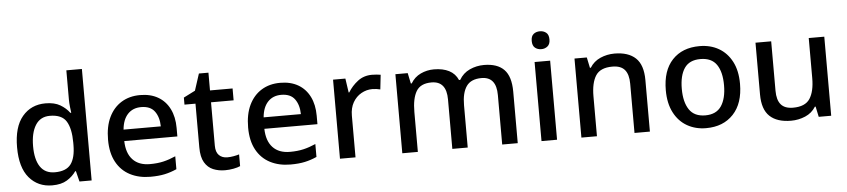

<svg xmlns="http://www.w3.org/2000/svg" viewBox="-44 -1027 5751 1304"><g transform="rotate(-5 2831.0 -375.0)"><path d="M268 10Q171 10 111.5 -60Q52 -130 52 -268Q52 -407 112 -478Q172 -549 270 -549Q331 -549 370 -526Q409 -503 433 -470H439Q437 -484 434 -510.5Q431 -537 431 -558V-760H537V0H454L436 -72H431Q408 -38 369 -14Q330 10 268 10ZM293 -77Q371 -77 403 -120.5Q435 -164 435 -251V-267Q435 -362 404.5 -412Q374 -462 292 -462Q227 -462 194 -409.5Q161 -357 161 -266Q161 -175 194 -126Q227 -77 293 -77Z M915 -549Q986 -549 1037 -519.5Q1088 -490 1115.5 -435Q1143 -380 1143 -305V-247H781Q783 -164 824.5 -120Q866 -76 941 -76Q993 -76 1033.5 -85.5Q1074 -95 1117 -114V-26Q1077 -8 1035.5 1Q994 10 937 10Q859 10 799 -21Q739 -52 705.5 -113.5Q672 -175 672 -265Q672 -356 702.5 -419Q733 -482 787.5 -515.5Q842 -549 915 -549ZM915 -467Q858 -467 823.5 -430Q789 -393 783 -325H1037Q1036 -388 1007 -427.5Q978 -467 915 -467Z M1469 -76Q1490 -76 1512 -80Q1534 -84 1550 -89V-9Q1533 -1 1504 4.5Q1475 10 1446 10Q1402 10 1365.5 -5Q1329 -20 1307 -57Q1285 -94 1285 -160V-458H1210V-506L1289 -546L1326 -660H1391V-539H1545V-458H1391V-162Q1391 -118 1412.5 -97Q1434 -76 1469 -76Z M1870 -549Q1941 -549 1992 -519.5Q2043 -490 2070.5 -435Q2098 -380 2098 -305V-247H1736Q1738 -164 1779.5 -120Q1821 -76 1896 -76Q1948 -76 1988.5 -85.5Q2029 -95 2072 -114V-26Q2032 -8 1990.5 1Q1949 10 1892 10Q1814 10 1754 -21Q1694 -52 1660.5 -113.5Q1627 -175 1627 -265Q1627 -356 1657.5 -419Q1688 -482 1742.5 -515.5Q1797 -549 1870 -549ZM1870 -467Q1813 -467 1778.5 -430Q1744 -393 1738 -325H1992Q1991 -388 1962 -427.5Q1933 -467 1870 -467Z M2496 -549Q2510 -549 2527 -547.5Q2544 -546 2555 -544L2544 -445Q2533 -448 2518 -450Q2503 -452 2490 -452Q2450 -452 2414.5 -432Q2379 -412 2357.5 -374.5Q2336 -337 2336 -284V0H2230V-539H2314L2328 -443H2332Q2358 -486 2399 -517.5Q2440 -549 2496 -549Z M3259 -549Q3350 -549 3396 -502Q3442 -455 3442 -351V0H3336V-337Q3336 -462 3235 -462Q3163 -462 3132 -417.5Q3101 -373 3101 -289V0H2996V-337Q2996 -462 2894 -462Q2819 -462 2790 -413Q2761 -364 2761 -272V0H2655V-539H2739L2754 -467H2760Q2785 -509 2827.5 -529Q2870 -549 2918 -549Q2979 -549 3021 -527.5Q3063 -506 3082 -462H3090Q3116 -507 3162 -528Q3208 -549 3259 -549Z M3710 -539V0H3604V-539ZM3658 -744Q3682 -744 3700 -730Q3718 -716 3718 -683Q3718 -651 3700 -636.5Q3682 -622 3658 -622Q3632 -622 3614.5 -636.5Q3597 -651 3597 -683Q3597 -716 3614.5 -730Q3632 -744 3658 -744Z M4149 -549Q4243 -549 4293 -502Q4343 -455 4343 -351V0H4238V-336Q4238 -399 4211.5 -430.5Q4185 -462 4127 -462Q4045 -462 4013.5 -413Q3982 -364 3982 -272V0H3876V-539H3960L3975 -467H3981Q4007 -509 4052.5 -529Q4098 -549 4149 -549Z M4981 -270Q4981 -137 4912 -63.5Q4843 10 4726 10Q4654 10 4597 -22.5Q4540 -55 4507.5 -118Q4475 -181 4475 -270Q4475 -404 4543 -476.5Q4611 -549 4729 -549Q4803 -549 4859.5 -516.5Q4916 -484 4948.5 -422Q4981 -360 4981 -270ZM4584 -270Q4584 -180 4618.5 -128.5Q4653 -77 4728 -77Q4803 -77 4837.5 -128.5Q4872 -180 4872 -270Q4872 -361 4837.5 -411Q4803 -461 4727 -461Q4652 -461 4618 -411Q4584 -361 4584 -270Z M5579 -539V0H5494L5479 -71H5474Q5448 -29 5402 -9.5Q5356 10 5305 10Q5210 10 5160 -37Q5110 -84 5110 -186V-539H5217V-202Q5217 -139 5243.5 -108Q5270 -77 5326 -77Q5409 -77 5441 -126Q5473 -175 5473 -266V-539Z"/></g></svg>

Font: Noto Sans Tangsa Medium
Style: Regular
Weight: 500
Version: Version 1.504